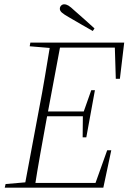

<svg xmlns="http://www.w3.org/2000/svg" viewBox="-20 -872 597 892"><path d="M2 0 6 -17 111 -26H128L125 0ZM93 0 161 -363Q176 -440 189 -518Q202 -596 215 -674H263L195 -311Q181 -234 167 -156Q153 -78 141 0ZM118 -657 121 -674H248L243 -648H226ZM117 0 121 -22H444L418 -6L478 -174H497L460 0ZM178 -332 182 -354H383L379 -332ZM236 -651 239 -674H557L537 -506H518L513 -668L534 -651ZM364 -234 365 -336 368 -351 404 -453H421L381 -234ZM419 -740 411 -728Q383 -744 355 -760Q327 -776 300 -792Q277 -805 267.5 -813.5Q258 -822 258 -831Q258 -840 264 -846Q270 -852 278 -852Q288 -852 298 -846Q308 -840 327 -822Q350 -802 373 -781.5Q396 -761 419 -740Z"/></svg>

Font: Source Serif 4 48pt Light
Style: Italic
Weight: 300
Italic angle: -12°
Designer: Frank Grießhammer
Foundry: Adobe Systems Incorporated
Version: Version 4.004;hotconv 1.0.116;makeotfexe 2.5.65601